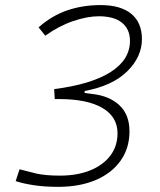

<svg xmlns="http://www.w3.org/2000/svg" viewBox="-20 -723 626 753"><path d="M208 9.8Q156.2 9.8 114.7 3.7Q73.2 -2.4 41.5 -12.7L56.6 -59.1Q85.4 -51.3 121.3 -42.7Q157.2 -34.2 214.8 -34.2Q282.7 -34.2 333.5 -54.7Q384.3 -75.2 412.6 -112.5Q440.9 -149.9 440.9 -200.2Q440.9 -265.1 381.3 -299.8Q321.8 -334.5 210.9 -334.5H194.8L192.4 -373.5Q337.9 -392.1 413.8 -440.4Q489.7 -488.8 489.7 -562.5Q489.7 -608.4 458.5 -633.8Q427.2 -659.2 367.7 -659.2Q322.8 -659.2 267.6 -640.6Q212.4 -622.1 157.7 -583L131.3 -615.7Q183.1 -661.6 243.9 -682.4Q304.7 -703.1 374.5 -703.1Q453.1 -703.1 494.9 -668.7Q536.6 -634.3 536.6 -569.8Q536.6 -500 478.8 -443.1Q420.9 -386.2 312 -366.2V-358.4L341.8 -354.5Q408.7 -347.2 448.2 -310.3Q487.8 -273.4 487.8 -208Q487.8 -142.1 453.1 -93Q418.5 -43.9 355.7 -17.1Q293 9.8 208 9.8Z"/></svg>

Font: Cascadia Mono NF ExtraLight
Style: Italic
Weight: 200
Italic angle: -10°
Monospace: yes
Designer: Aaron Bell
Foundry: Saja Typeworks
Version: Version 2404.023; ttfautohint (v1.8.4)